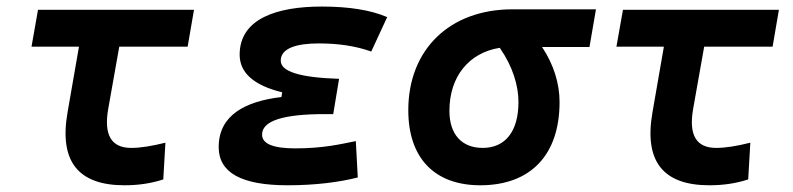

<svg xmlns="http://www.w3.org/2000/svg" viewBox="-20 -547 2384 577"><path d="M354 9.8C396.5 9.8 435.1 3.9 470.7 -7.8L477.1 -118.2C436 -107.9 401.9 -102.5 374.5 -102.5C314.5 -102.5 291.5 -141.1 305.2 -219.7L338.4 -406.7H543.9L563 -517.6H94.2L74.7 -406.7H217.3L183.1 -210C157.2 -63 213.9 9.8 354 9.8Z M844.2 9.8C927.7 9.8 999.5 0.5 1055.2 -13.7L1049.3 -123C1003.9 -113.8 950.7 -101.1 867.7 -101.1C800.8 -101.1 767.6 -114.7 767.6 -142.6C767.6 -183.6 830.1 -204.1 956.1 -204.1H981.4L999 -310.1C878.9 -314 823.7 -332.5 823.7 -364.7C823.7 -402.3 871.6 -416.5 938 -416.5C997.6 -416.5 1049.3 -408.7 1095.7 -392.1L1143.6 -495.6C1093.3 -517.1 1028.3 -527.3 946.8 -527.3C814.9 -527.3 700.2 -492.2 700.2 -382.8C700.2 -328.1 742.7 -290.5 828.1 -269.5L825.7 -255.4C718.3 -242.7 637.2 -201.7 637.2 -105C637.2 -27.8 706.1 9.8 844.2 9.8Z M1423.3 9.8C1574.7 9.8 1661.6 -81.5 1661.6 -240.2C1661.6 -295.4 1644.5 -352.5 1608.9 -405.8H1751.5L1771 -519H1520C1331.5 -519 1207 -398.4 1207 -215.8C1207 -72.3 1285.6 9.8 1423.3 9.8ZM1481.9 -403.3C1521 -347.2 1538.1 -289.6 1538.1 -240.2C1538.1 -152.8 1499 -102.5 1430.7 -102.5C1367.2 -102.5 1330.6 -143.6 1330.6 -213.9C1330.6 -317.4 1389.6 -388.7 1481.9 -403.3Z M2111.8 9.8C2154.3 9.8 2192.9 3.9 2228.5 -7.8L2234.9 -118.2C2193.8 -107.9 2159.7 -102.5 2132.3 -102.5C2072.3 -102.5 2049.3 -141.1 2063 -219.7L2096.2 -406.7H2301.8L2320.8 -517.6H1852.1L1832.5 -406.7H1975.1L1940.9 -210C1915 -63 1971.7 9.8 2111.8 9.8Z"/></svg>

Font: Cascadia Code SemiBold
Style: Italic
Weight: 600
Italic angle: -10°
Monospace: yes
Designer: Aaron Bell
Foundry: Saja Typeworks
Version: Version 2404.023